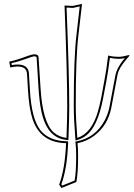

<svg xmlns="http://www.w3.org/2000/svg" viewBox="-20 -718 679 976"><path d="M509.8 -304.2Q521.5 -363.8 529.8 -436Q548.3 -429.7 584 -429.2Q605.5 -429.7 633.8 -438L639.2 -436Q633.8 -429.2 622.6 -416.5Q585.9 -374 578.1 -341.3Q577.1 -336.4 576.2 -332L545.9 -170.9Q528.3 -79.6 457.5 -26.9Q419.4 1 374 9.8Q377 35.2 377 76.2Q377 162.6 368.2 207L292 237.8L280.8 220.2Q310.5 140.6 315.9 9.8Q186 7.3 146 -111.3Q127.4 -167 122.1 -263.2L117.2 -344.2Q114.3 -379.9 68.8 -379.9Q52.2 -379.4 32.2 -375L26.9 -404.8Q60.5 -411.1 123.5 -434.6Q143.1 -441.9 157.2 -441.9Q174.8 -440.4 175.8 -429.2L186 -271Q196.3 -97.2 252.4 -45.4Q279.8 -21.5 317.9 -17.1Q321.8 -118.7 321.8 -175.8Q321.8 -338.4 308.1 -689.9L350.1 -688L397 -698.2L378.9 -542Q364.7 -428.2 365.2 -181.2Q365.2 -112.8 373 -17.1Q445.3 -40 477.5 -150.4Q486.3 -180.7 494.1 -219.2ZM520 -302.2 503.9 -217.3Q476.6 -73.7 417 -28.3Q397.9 -14.6 376 -7.3L364.3 -3.4L362.8 -16.1Q355 -112.8 355 -181.2Q355 -429.2 369.1 -543.5L385.3 -685.5L350.6 -677.7L318.4 -679.7Q332 -335.9 332 -175.8Q332 -118.2 328.1 -16.6L327.6 -5.9L316.9 -6.8Q217.8 -16.6 189.5 -155.8Q180.2 -202.1 175.8 -270.5L166 -428.7Q161.1 -429.2 157.2 -432.1Q147 -432.1 103.5 -416Q71.8 -404.3 38.6 -397L40 -387.2Q55.2 -390.1 68.8 -390.1Q122.6 -390.1 127 -346.7Q127 -345.2 127 -344.7L131.8 -263.7Q140.1 -111.3 187 -54.2Q231 -2 316.4 0H326.2V10.3Q321.3 138.2 292 218.8L295.9 225.6L359.4 199.7Q367.2 156.7 367.2 76.2Q367.2 36.6 364.3 11.2L362.8 2L372.1 0Q464.8 -18.1 512.7 -106.9Q529.3 -139.2 536.1 -172.9L566.4 -334Q574.2 -374.5 610.8 -418Q612.8 -420.4 614.7 -422.4Q598.1 -418.9 584 -418.9Q564.9 -418.9 538.6 -423.8Q529.3 -350.1 520 -302.2Z"/></svg>

Font: Linux Biolinum Outline O
Style: Bold
Weight: 700
Designer: Philipp H. Poll
Foundry: Philipp H. Poll
Version: Version 0.9.2